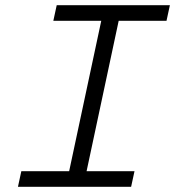

<svg xmlns="http://www.w3.org/2000/svg" viewBox="-20 -718 690 738"><path d="M233 0 382 -698H449L300 0ZM198 -698H633L620 -638H185ZM62 -60H497L484 0H49Z"/></svg>

Font: Azeret Mono Thin ExtraLight
Style: Italic
Weight: 250
Italic angle: -12°
Version: Version 1.002